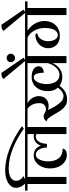

<svg xmlns="http://www.w3.org/2000/svg" viewBox="863 -1858 993 2783"><g transform="rotate(-90 1359.5 -466.5)"><path d="M923 -645 885 -618Q745 -719 595 -778Q445 -837 309 -837Q223 -837 176.5 -807.5Q130 -778 130 -729Q130 -698 149.5 -668.5Q169 -639 201 -624L153 -600H282V-564H186V0H84V-564H-12V-600H91Q62 -626 45 -661Q28 -696 28 -729Q28 -774 59.5 -810.5Q91 -847 148.5 -867.5Q206 -888 282 -888Q432 -888 601 -821.5Q770 -755 923 -645Z M1006 -600V-564H910V0H808V-436Q790 -444 772 -444Q725 -444 696.5 -398Q668 -352 667 -282H613Q611 -352 583 -398Q555 -444 508 -444Q476 -444 454 -415Q432 -386 422 -345.5Q412 -305 412 -270Q412 -167 458.5 -110.5Q505 -54 598 -54Q595 -30 571 -12Q547 6 504 6Q449 6 404.5 -25.5Q360 -57 335 -112.5Q310 -168 310 -237Q310 -303 334 -357Q358 -411 400.5 -442.5Q443 -474 496 -474Q543 -474 579.5 -453Q616 -432 640 -372Q664 -432 700.5 -453Q737 -474 784 -474Q796 -474 808 -471V-564H258V-600Z M2037 -564H1938V0H1836V-204Q1810 -138 1757 -99Q1704 -60 1637 -60Q1561 -60 1508 -99Q1465 -44 1418 -17Q1371 10 1306 10Q1256 10 1217.5 -16Q1179 -42 1153 -79Q1127 -116 1095 -173Q1062 -231 1040 -258Q1018 -285 991 -285Q1003 -306 1021 -318Q1039 -330 1059 -330Q1078 -330 1089 -326Q1100 -322 1113 -314Q1125 -306 1137.5 -301.5Q1150 -297 1170 -297Q1203 -297 1229.5 -320.5Q1256 -344 1256 -390Q1256 -506 1175 -564H981V-600H2037ZM1836 -564H1254Q1304 -538 1331 -493.5Q1358 -449 1358 -398Q1358 -366 1344 -334Q1330 -302 1297.5 -280Q1265 -258 1213 -258Q1183 -258 1156 -267Q1202 -171 1239 -121.5Q1276 -72 1303.5 -57Q1331 -42 1358 -42Q1386 -42 1419 -62.5Q1452 -83 1480 -124Q1430 -180 1430 -267Q1430 -339 1456 -392.5Q1482 -446 1528 -475Q1574 -504 1632 -504Q1706 -504 1748 -476.5Q1790 -449 1790 -402Q1790 -369 1764 -349Q1738 -329 1697 -329Q1697 -389 1682 -431.5Q1667 -474 1632 -474Q1604 -474 1581 -448Q1558 -422 1545 -379.5Q1532 -337 1532 -291Q1532 -208 1566.5 -154.5Q1601 -101 1667 -101Q1722 -101 1768 -148Q1814 -195 1836 -270Z M1694 -943 1913 -624Q1896 -600 1866 -600L1606 -912Q1629 -943 1694 -943ZM1850 -806Q1850 -832 1867.5 -849.5Q1885 -867 1911 -867Q1936 -867 1954 -849.5Q1972 -832 1972 -806Q1972 -781 1954 -763Q1936 -745 1911 -745Q1886 -745 1868 -763Q1850 -781 1850 -806Z M2731 -600V-564H2635V0H2533V-564H2307Q2376 -518 2411.5 -452Q2447 -386 2447 -318Q2447 -258 2422 -207.5Q2397 -157 2348 -126.5Q2299 -96 2232 -96Q2175 -96 2134 -119Q2093 -142 2072.5 -180.5Q2052 -219 2052 -264Q2052 -315 2078 -357.5Q2104 -400 2149 -425Q2194 -450 2248 -450Q2258 -450 2263 -441.5Q2268 -433 2268 -420Q2238 -420 2211.5 -399.5Q2185 -379 2169.5 -344Q2154 -309 2154 -270Q2154 -202 2179.5 -163Q2205 -124 2241 -124Q2287 -124 2316 -172Q2345 -220 2345 -318Q2345 -402 2304.5 -471.5Q2264 -541 2202 -564H2013V-600Z M2391 -943 2610 -624Q2593 -600 2563 -600L2303 -912Q2326 -943 2391 -943Z"/></g></svg>

Font: Arya
Style: Regular
Weight: 400
Designer: Eduardo Rodriguez Tunni, Modular Infotech
Foundry: Eduardo Rodriguez Tunni, Modular Infotech
Version: Version 1.002